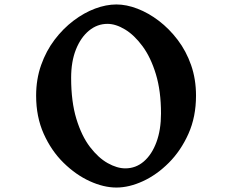

<svg xmlns="http://www.w3.org/2000/svg" viewBox="-20 -821 1040 861"><path d="M502 20Q445 20 382.5 -8.5Q320 -37 265 -91Q210 -145 176 -221Q142 -297 142 -392Q142 -466 164.5 -529.5Q187 -593 225 -643Q263 -693 310 -728.5Q357 -764 406.5 -782.5Q456 -801 502 -801Q547 -801 596.5 -782Q646 -763 692.5 -727.5Q739 -692 777 -642Q815 -592 837 -529Q859 -466 859 -392Q859 -297 825 -221Q791 -145 737 -91Q683 -37 621 -8.5Q559 20 502 20ZM542 -66Q589 -66 625 -97Q661 -128 681.5 -183.5Q702 -239 702 -312Q702 -413 679 -488.5Q656 -564 619 -614Q582 -664 540.5 -689Q499 -714 462 -714Q416 -714 379 -683.5Q342 -653 320.5 -599Q299 -545 299 -472Q299 -365 322.5 -288Q346 -211 383.5 -162Q421 -113 463 -89.5Q505 -66 542 -66Z"/></svg>

Font: Reggae One
Style: Regular
Weight: 400
Designer: Fontworks Inc.
Foundry: Fontworks Inc.
Version: Version 1.100